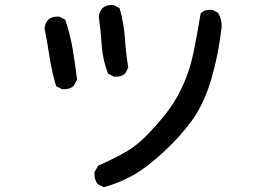

<svg xmlns="http://www.w3.org/2000/svg" viewBox="-20 -700 1040 777"><path d="M362.3 5.9Q362.3 2.9 362.3 -2.9L377 -29.3Q432.6 -53.7 483.4 -82Q534.2 -109.4 585.9 -164.6Q637.7 -219.7 668.5 -263.2Q699.2 -306.6 724.6 -364.3Q750 -421.9 764.6 -494.6Q779.3 -567.4 792 -645.5Q799.8 -653.3 806.6 -656.2Q817.4 -660.2 830.1 -660.2Q833 -660.2 838.9 -660.2L862.3 -648.4Q877 -623 877 -596.7Q877 -585.9 875 -576.2Q863.3 -475.6 834.5 -377.9Q805.7 -280.3 757.8 -213.9Q710 -147.5 641.6 -84.5Q573.2 -21.5 518.6 9.3Q463.9 40 400.4 57.6L375 44.9Q362.3 27.3 362.3 5.9ZM210.9 -632.8Q213.9 -632.8 219.7 -632.8L244.1 -620.1Q264.6 -559.6 274.4 -499.5Q284.2 -439.5 292 -377.9L278.3 -352.5Q262.7 -338.9 240.2 -338.9Q237.3 -338.9 231.4 -338.9L207 -351.6Q189.5 -411.1 180.7 -468.8Q171.9 -526.4 160.2 -585Q162.1 -604.5 174.8 -620.1Q189.5 -632.8 210.9 -632.8ZM430.7 -679.7Q433.6 -679.7 439.5 -679.7L463.9 -667Q481.4 -606.4 485.4 -546.4Q489.3 -486.3 499 -426.8L487.3 -403.3Q477.5 -394.5 468.3 -392.1Q459 -389.6 453.1 -389.6Q447.3 -389.6 441.4 -389.6L417 -402.3Q395.5 -458 391.6 -517.1Q387.7 -576.2 379.9 -632.8Q381.8 -652.3 394.5 -667Q409.2 -679.7 430.7 -679.7Z"/></svg>

Font: JasonHandwriting2
Style: SemiBold
Weight: 600
Version: Version 1.04.7